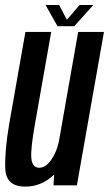

<svg xmlns="http://www.w3.org/2000/svg" viewBox="-22 -722 425 748"><path d="M186.5 0 189 -42Q140 5 76.5 5Q1 5 -1.5 -65.2Q-4 -135.5 14 -240L77 -597.5H177.5L114.5 -240.5Q96.5 -140.5 100.2 -104.5Q104 -68.5 131 -68.5Q157 -68.5 179 -101.5Q198 -129 207 -168.5L282.5 -597.5H383L277.5 0ZM202 -620 155.5 -702.5H208.5L238.5 -645L288 -702.5H341.5L267.5 -620Z"/></svg>

Font: Anybody Condensed Medium
Style: Italic
Weight: 500
Width: 3
Italic angle: -10°
Designer: Tyler Finck
Foundry: Etcetera Type Company
Version: Version 1.010; ttfautohint (v1.8.3) -l 8 -r 50 -G 200 -x 14 